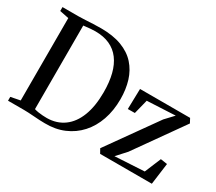

<svg xmlns="http://www.w3.org/2000/svg" viewBox="-136 -1030 1483 1317"><g transform="rotate(30 606.0 -371.0)"><path d="M322 8Q302 8 279 6.8Q256 5.5 232.8 3.8Q209.5 2 189.2 1Q169 0 154 0H27V-30.5L101.5 -45V-697.5L29.5 -712V-743H152.5Q179.5 -743 209.5 -744.8Q239.5 -746.5 270.2 -748Q301 -749.5 330.5 -749.5Q427.5 -749.5 496 -723.5Q564.5 -697.5 607.2 -649.8Q650 -602 670 -537Q690 -472 690 -394.5Q690 -304 664 -229.5Q638 -155 589.5 -101.5Q541 -48 473.2 -19.2Q405.5 9.5 322 8ZM317 -30Q394.5 -31 450.5 -71.8Q506.5 -112.5 536.5 -190Q566.5 -267.5 566.5 -377.5Q566.5 -458.5 550.8 -520.5Q535 -582.5 503 -625.2Q471 -668 422.5 -690Q374 -712 308 -712Q288.5 -712 270.2 -710.2Q252 -708.5 237.5 -706.8Q223 -705 216 -704.5V-42.5Q230 -38 247.2 -35.2Q264.5 -32.5 282.8 -31.2Q301 -30 317 -30ZM1074.5 -486.5 851 -475.5 822.5 -362 767 -361.5 771 -522.5H1167.5L1185.5 -488.5L917 -109.5L849.5 -35.5L1082 -48.5L1135.5 -177L1188.5 -169L1166 0H756.5L737.5 -34L1013 -421Z"/></g></svg>

Font: Merriweather 96pt Medium
Style: Regular
Weight: 500
Version: Version 2.100